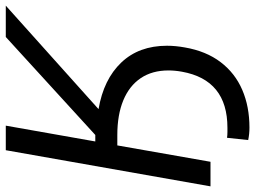

<svg xmlns="http://www.w3.org/2000/svg" viewBox="-134 -634 903 680"><g transform="rotate(-90 318.0 -293.5)"><path d="M496.5 -154Q496.5 -124 490.5 -91Q477.5 -15.5 438.5 35.8Q399.5 87 340.2 112.5Q281 138 206.5 138Q184 138 162.5 133.5L170.5 58.5Q179.5 60 191 60Q202.5 60 206 60Q375.5 60 404.5 -101Q409 -126 409 -149Q409 -206.5 381.8 -247Q354.5 -287.5 303.2 -308.8Q252 -330 180 -330H143.5L85.5 0H-1.5L126.5 -725H213.5L157.5 -408H180.5L527.5 -725H638.5L272 -396.5Q377.5 -378.5 437 -316Q496.5 -253.5 496.5 -154Z"/></g></svg>

Font: JuliaMono Italic
Style: Regular
Weight: 400
Italic angle: -9°
Monospace: yes
Designer: cormullion
Foundry: corm
Version: Version 0.049; ttfautohint (v1.8.4)